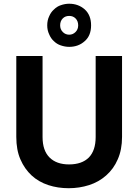

<svg xmlns="http://www.w3.org/2000/svg" viewBox="-20 -997 737 1024"><path d="M207 -266.1Q207 -194.3 244.1 -157.2Q281.2 -120.1 348.1 -120.1Q417 -120.1 454.1 -157.2Q490.2 -194.8 490.2 -266.1V-698.2H630.9V-267.1Q630.9 -198.7 607.9 -147Q586.4 -96.7 545.9 -61Q506.8 -26.4 455.1 -9.8Q403.3 6.8 346.2 6.8Q288.1 6.8 237.8 -9.8Q186 -26.9 148.9 -61Q110.8 -96.2 88.9 -147Q66.9 -196.8 66.9 -267.1V-698.2H207ZM231.9 -861.8Q231.9 -888.7 242.2 -910.2Q251.5 -932.1 267.1 -945.8Q284.2 -962.9 304.2 -969.2Q326.7 -977.1 349.1 -977.1Q397.5 -977.1 432.1 -946.8Q465.8 -916 465.8 -861.8Q465.8 -807.1 432.1 -777.8Q398.4 -747.1 349.1 -747.1Q326.7 -747.1 304.2 -754.9Q283.2 -761.7 267.1 -777.8Q251.5 -791.5 242.2 -814Q231.9 -835.4 231.9 -861.8ZM300.8 -861.8Q300.8 -840.3 314.9 -826.2Q329.1 -812 349.1 -812Q368.7 -812 382.8 -826.2Q397 -840.3 397 -861.8Q397 -884.8 382.8 -898.9Q369.6 -912.1 349.1 -912.1Q328.1 -912.1 314.9 -898.9Q300.8 -884.8 300.8 -861.8Z"/></svg>

Font: PoppinsZ SemiBold
Style: Regular
Weight: 600
Designer: Ninad Kale (Devanagari), Jonny Pinhorn (Latin)
Foundry: Indian Type Foundry
Version: Version 3.002;FEAKit 1.0